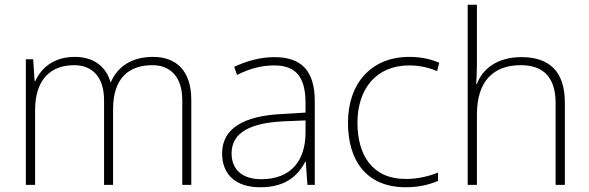

<svg xmlns="http://www.w3.org/2000/svg" viewBox="-20 -780 2486 810"><path d="M626 -540C536 -540 476 -499 448 -434H446C426 -503 371 -540 296 -540C202 -540 152 -489 129 -438H126L120 -530H89V0H128V-315C128 -448 197 -505 293 -505C366 -505 419 -459 419 -357V0H457V-319C457 -449 522 -505 623 -505C696 -505 749 -459 749 -357V0H787V-359C787 -483 722 -540 626 -540Z M1138 -539C1077 -539 1019 -522 968 -498L980 -464C1035 -491 1083 -504 1137 -504C1225 -504 1269 -459 1269 -345V-305L1169 -299C1008 -291 917 -238 917 -133C917 -44 974 10 1078 10C1183 10 1236 -37 1268 -98H1270L1277 0H1308V-353C1308 -482 1251 -539 1138 -539ZM1173 -268 1269 -272V-219C1268 -101 1207 -24 1082 -24C1003 -24 957 -64 957 -133C957 -221 1037 -261 1173 -268Z M1692 10C1748 10 1794 -2 1828 -17V-52C1789 -36 1741 -25 1691 -25C1550 -25 1488 -127 1488 -262C1488 -407 1569 -504 1706 -504C1744 -504 1785 -497 1824 -480L1833 -515C1797 -531 1756 -540 1706 -540C1548 -540 1448 -430 1448 -262C1448 -100 1528 10 1692 10Z M1992 -504V-760H1953V0H1992V-297C1992 -437 2061 -505 2177 -505C2271 -505 2324 -455 2324 -345V0H2363V-347C2363 -479 2297 -539 2180 -539C2076 -539 2015 -488 1992 -426H1989C1990 -454 1992 -475 1992 -504Z"/></svg>

Font: Noto Sans Tamil ExtraLight
Style: Regular
Weight: 200
Designer: Jelle Bosma - Monotype Design Team
Foundry: Monotype Imaging Inc.
Version: Version 2.004